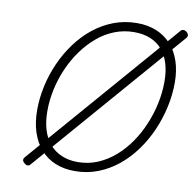

<svg xmlns="http://www.w3.org/2000/svg" viewBox="-116 -1255 1408 1409"><g transform="rotate(10 587.5 -550.5)"><path d="M529 19Q449 19 384.5 -7.5Q320 -34 274.5 -85.5Q229 -137 205 -210Q181 -283 181 -375Q181 -463 200.5 -553Q220 -643 257.5 -727.5Q295 -812 348.5 -885Q402 -958 470.5 -1013Q539 -1068 620.5 -1099Q702 -1130 795 -1130Q875 -1130 939 -1103.5Q1003 -1077 1048 -1027.5Q1093 -978 1117 -907Q1141 -836 1141 -747Q1141 -657 1121 -565.5Q1101 -474 1063.5 -388Q1026 -302 972 -228Q918 -154 850.5 -99Q783 -44 702 -12.5Q621 19 529 19ZM539 -50Q618 -50 687 -79Q756 -108 814.5 -158.5Q873 -209 919.5 -276Q966 -343 998.5 -421Q1031 -499 1048 -580Q1065 -661 1065 -741Q1065 -818 1046.5 -877.5Q1028 -937 992 -978Q956 -1019 904 -1040Q852 -1061 784 -1061Q707 -1061 637.5 -1033.5Q568 -1006 509.5 -956Q451 -906 404 -840.5Q357 -775 324 -699Q291 -623 273.5 -542Q256 -461 256 -381Q256 -302 275 -240.5Q294 -179 330.5 -137Q367 -95 419.5 -72.5Q472 -50 539 -50ZM203 27Q197 36 185 38Q173 40 158 27Q133 7 150 -15L1116 -1129Q1122 -1138 1135.5 -1139Q1149 -1140 1161 -1129Q1173 -1120 1175 -1108.5Q1177 -1097 1168 -1086Z"/></g></svg>

Font: Playwrite CU Light
Style: Regular
Weight: 300
Designer: Veronika Burian, José Scaglione
Foundry: TypeTogether
Version: Version 1.002